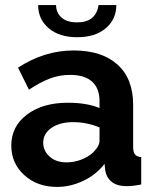

<svg xmlns="http://www.w3.org/2000/svg" viewBox="-20 -734 614 764"><path d="M287.1 -585.9Q215.8 -585.9 173.8 -621.6Q131.8 -657.2 131.8 -713.9H203.1Q203.1 -684.1 224.4 -664.6Q245.6 -645 287.1 -645Q361.8 -645 372.1 -713.9H442.9Q442.9 -657.2 400.9 -621.6Q358.9 -585.9 287.1 -585.9ZM24.9 -154.8Q24.9 -231 87.4 -278.1Q149.9 -325.2 250 -325.2Q325.2 -325.2 376 -304.2V-332Q376 -382.3 346.4 -409.2Q316.9 -436 258.8 -436Q216.8 -436 178.7 -421.6Q140.6 -407.2 95.2 -377L51.8 -464.8Q156.7 -533.2 272.9 -533.2Q385.3 -533.2 447.5 -477.1Q509.8 -420.9 509.8 -316.9V-149.9Q509.8 -128.4 517.1 -119.4Q524.4 -110.4 542 -108.9V0Q508.3 6.8 484.9 6.8Q446.3 6.8 425 -10Q403.8 -26.9 398.9 -55.2L396 -82Q362.3 -38.6 311.3 -14.4Q260.3 9.8 207 9.8Q128.4 9.8 76.7 -37.1Q24.9 -84 24.9 -154.8ZM351.1 -127.9Q376 -152.8 376 -173.8V-227.1Q324.7 -248 271 -248Q218.3 -248 185.1 -225.3Q151.9 -202.6 151.9 -166Q151.9 -134.3 177.2 -111.1Q202.6 -87.9 245.1 -87.9Q274.9 -87.9 303.5 -98.9Q332 -109.9 351.1 -127.9Z"/></svg>

Font: Rawline
Style: Bold
Weight: 700
Designer: Matt McInerney, Pablo Impallari, Rodrigo Fuenzalida
Foundry: Matt McInerney, Pablo Impallari, Rodrigo Fuenzalida
Version: Version 4.020;PS 004.020;hotconv 1.0.88;makeotf.lib2.5.64775